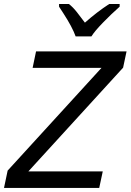

<svg xmlns="http://www.w3.org/2000/svg" viewBox="-51 -930 646 950"><path d="M439.9 0H-31.2L-13.2 -85.9L451.2 -594.2H110.4L127.4 -675.8H575.2L558.1 -595.2L89.4 -82H457.5ZM401.4 -750H323.2Q306.6 -796.4 262.2 -864.7L241.2 -897V-910.2H290Q310.1 -894.5 329.3 -870.1Q348.6 -845.7 369.1 -817.9Q429.2 -871.1 489.3 -910.2H541V-897Q498.5 -859.4 457.8 -817.4Q417 -775.4 401.4 -750Z"/></svg>

Font: Cadman
Style: Italic
Weight: 400
Italic angle: -12°
Designer: Paul James MIller
Foundry: High-Logic / Made with FontCreator
Version: Version 2.114;March 28, 2021;FontCreator 13.0.0.2683 64-bit